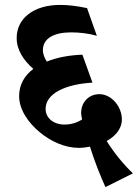

<svg xmlns="http://www.w3.org/2000/svg" viewBox="-20 -653 562 783"><path d="M410 110 522 54C485 19 444 -31 415 -78C448 -96 477 -126 477 -166C477 -218 435 -269 385 -269C343 -269 311 -237 311 -193C311 -183 313 -174 315 -166C295 -153 270 -145 243 -145C199 -145 166 -171 166 -209C166 -273 250 -310 357 -316L316 -430C263 -428 213 -419 171 -402C162 -416 155 -431 155 -449C155 -497 201 -521 270 -521C306 -521 345 -516 375 -507L335 -620C297 -628 259 -633 226 -633C117 -633 48 -578 48 -498C48 -449 76 -407 116 -372C80 -345 58 -308 58 -261C58 -208 93 -154 143 -113C189 -75 246 -50 301 -50C316 -50 332 -52 347 -55C362 -4 392 71 410 110Z"/></svg>

Font: Noto Serif Devanagari SemiCondensed ExtraBold
Style: Regular
Weight: 800
Width: 4
Designer: Universal Thirst, Indian Type Foundry and the Monotype Design Team
Foundry: Monotype Imaging Inc.
Version: Version 2.004